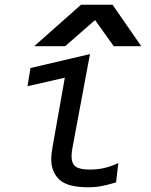

<svg xmlns="http://www.w3.org/2000/svg" viewBox="-20 -783 640 813"><path d="M197 -108Q197 -131 202.5 -161L254.5 -454L96.5 -418L109 -495L361 -554L287.5 -161Q283 -138.5 283 -122.5Q283 -89 301.2 -77Q319.5 -65 360 -65Q391.5 -65 420 -71.2Q448.5 -77.5 481 -92.5L471.5 -11Q437 0 409.8 5Q382.5 10 353.5 10Q265 10 231 -22.8Q197 -55.5 197 -108ZM323 -763H456.5L578 -587.5H461.5L382.5 -698L256 -587.5H125Z"/></svg>

Font: JuliaMono
Style: Italic
Weight: 400
Italic angle: -9°
Monospace: yes
Designer: cormullion
Foundry: corm
Version: Version 0.057; ttfautohint (v1.8.4)